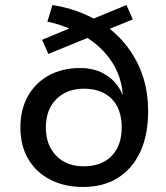

<svg xmlns="http://www.w3.org/2000/svg" viewBox="-20 -733 658 762"><path d="M310 9Q236 9 179.5 -20Q123 -49 92 -102Q61 -155 61 -227Q61 -298 90.5 -351Q120 -404 173.5 -433.5Q227 -463 298 -463Q359 -463 402.5 -434.5Q446 -406 466 -358H467Q462 -430 423 -489Q384 -548 317 -589L341 -588L172 -519L147 -575L272 -627V-612Q250 -623 223.5 -632Q197 -641 168 -647L188 -713Q240 -705 284.5 -689Q329 -673 365 -652L339 -654L482 -713L507 -656L402 -613L405 -627Q458 -587 494.5 -535Q531 -483 549.5 -422Q568 -361 568 -293Q568 -198 537 -131Q506 -64 448.5 -27.5Q391 9 310 9ZM312 -73Q383 -73 423 -114Q463 -155 463 -227Q463 -301 423 -341Q383 -381 313 -381Q245 -381 203.5 -339.5Q162 -298 162 -227Q162 -157 203 -115Q244 -73 312 -73Z"/></svg>

Font: Nunito Sans 12pt ExtraLight 7pt Medium
Style: Regular
Weight: 500
Version: Version 3.101;gftools[0.9.27]